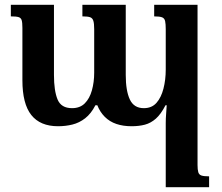

<svg xmlns="http://www.w3.org/2000/svg" viewBox="-20 -512 920 797"><path d="M620 -492H800V173Q800 192 803 202.5Q806 213 816 216.5Q826 220 848 220V265H668V-1Q668 -20 669.5 -38Q671 -56 672 -75H667Q648 -38 627 -19.5Q606 -1 581.5 5.5Q557 12 526 12Q491 12 463 2.5Q435 -7 415 -27Q395 -47 384 -75H376Q358 -40 333.5 -21Q309 -2 280.5 5Q252 12 221 12Q147 12 110 -34.5Q73 -81 73 -179V-396Q73 -418 70 -428Q67 -438 57 -441Q47 -444 25 -444V-492H204V-201Q204 -135 219 -99Q234 -63 279 -63Q312 -63 332 -83Q352 -103 361.5 -137Q371 -171 371 -210V-391Q371 -414 367.5 -425.5Q364 -437 354 -440.5Q344 -444 322 -444V-492H502V-201Q502 -135 519 -99Q536 -63 577 -63Q610 -63 629.5 -85Q649 -107 658.5 -144Q668 -181 668 -223V-391Q668 -412 665.5 -424Q663 -436 653 -440Q643 -444 620 -444Z"/></svg>

Font: Noto Serif Armenian SemiBold
Style: Regular
Weight: 600
Version: Version 2.007